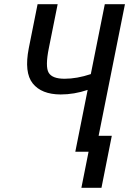

<svg xmlns="http://www.w3.org/2000/svg" viewBox="-20 -731 622 925"><path d="M272 -275.9Q179.7 -276.4 137.7 -329.1Q95.7 -381.8 118.7 -499L161.1 -710.9H257.8L215.3 -499Q197.3 -410.2 214.4 -380.9Q231.4 -351.6 291 -351.6Q350.6 -351.6 417.5 -374L484.9 -710.9H582L455.1 -76.7H518.6L468.8 173.8H372.1L406.7 0H342.8L402.3 -297.9Q337.4 -275.9 272 -275.9Z"/></svg>

Font: RobotoCondensed-Italic
Style: Italic
Weight: 400
Designer: Google
Version: Version 1.200311; 2013